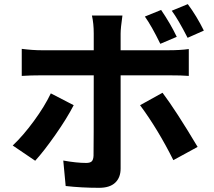

<svg xmlns="http://www.w3.org/2000/svg" viewBox="-20 -857 1040 935"><path d="M972.7 -708 893.6 -672.9Q847.7 -762.7 816.4 -804.7L894.5 -836.9Q937.5 -779.3 972.7 -708ZM840.8 -677.7 760.7 -643.6Q717.8 -731.4 685.5 -776.4L764.6 -808.6Q810.5 -741.2 840.8 -677.7ZM227.5 -402.3 338.9 -344.7Q305.7 -280.3 249.5 -200.2Q193.4 -120.1 151.4 -74.2L42 -148.4Q92.8 -196.3 145 -267.6Q197.3 -338.9 227.5 -402.3ZM800.8 -490.2H567.4V-36.1Q567.4 7.8 541 32.7Q514.6 57.6 462.9 57.6Q376 57.6 299.8 48.8L288.1 -75.2Q352.5 -63.5 399.4 -63.5Q418.9 -63.5 426.8 -71.3Q434.6 -79.1 435.5 -98.6Q436.5 -133.8 436.5 -490.2H182.6Q128.9 -490.2 85.9 -487.3V-619.1Q138.7 -612.3 182.6 -612.3H436.5V-694.3Q436.5 -742.2 427.7 -781.2H576.2Q567.4 -719.7 567.4 -693.4V-612.3H799.8Q858.4 -612.3 899.4 -618.2V-487.3Q867.2 -490.2 800.8 -490.2ZM662.1 -344.7 771.5 -405.3Q836.9 -318.4 942.4 -141.6L824.2 -77.1Q749 -227.5 662.1 -344.7Z"/></svg>

Font: Nasu
Style: Bold
Weight: 700
Designer: Ryoko NISHIZUKA (kana &amp; ideographs); Paul D. Hunt (Latin, Greek &amp; Cyrillic); Wenlong ZHANG (bopomofo); Sandoll C
Version: Version 2014.1215